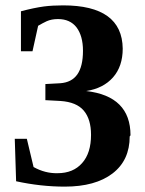

<svg xmlns="http://www.w3.org/2000/svg" viewBox="-20 -682 540 715"><path d="M466 -178 463 -174Q463 -85 399 -36Q335 13 221 13Q132 13 40 -7L35 -165H80L105 -60Q148 -36 194 -37Q253 -37 286 -75Q319 -112 319 -180Q319 -238 292 -270Q265 -302 205 -306L149 -309V-369L204 -372Q247 -375 268 -405Q289 -435 289 -493Q289 -548 265 -580Q241 -611 196 -611Q172 -611 154 -603Q139 -596 122 -586L101 -491H58V-640Q107 -653 144 -658Q176 -662 215 -662Q435 -662 437 -501Q437 -435 401 -394Q365 -353 301 -343Q466 -324 466 -178Z"/></svg>

Font: Libra Serif Modern
Style: Bold
Weight: 700
Designer: Stefan Peev, Context Ltd
Foundry: Ascender Corporation
Version: Version 1.000